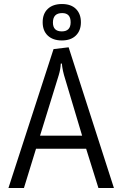

<svg xmlns="http://www.w3.org/2000/svg" viewBox="-20 -934 609 954"><path d="M22 0 246 -690 321 -699 546 0H469L408 -195H159L99 0ZM288 -618H282Q281 -591 272 -561L179 -260H388L298 -561Q292 -583 289.5 -600.5Q287 -618 288 -618ZM243 -822Q243 -778 287 -778Q331 -778 331 -823.5Q331 -869 289 -869Q243 -869 243 -822ZM287.5 -733Q243 -733 217.5 -757Q192 -781 192 -823.5Q192 -866 217.5 -890Q243 -914 288 -914Q333 -914 357.5 -889.5Q382 -865 382 -823.5Q382 -782 357 -757.5Q332 -733 287.5 -733Z"/></svg>

Font: Ruluko
Style: Regular
Weight: 400
Designer: Ana Sanfelippo, Angelica Diaz, Meme Hernandez
Foundry: Ana Sanfelippo, Angelica Diaz y Meme Hernandez
Version: Version 1.001